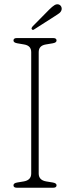

<svg xmlns="http://www.w3.org/2000/svg" viewBox="-20 -878 328 898"><path d="M161 -66.5Q161 -35.5 196 -29.5L226.5 -24.5Q244.5 -21.5 244.5 -11.5Q244.5 0 229 0H58.5Q43 0 43 -11.5Q43 -21.5 61 -24.5L91 -29.5Q126 -35.5 126 -66.5V-634Q126 -664.5 93 -670L61 -675.5Q43 -678.5 43 -688.5Q43 -700 58.5 -700H229Q244.5 -700 244.5 -688.5Q244.5 -678.5 226.5 -675.5L194 -670Q161 -664.5 161 -634ZM210.5 -833.5Q224.5 -847.5 234.8 -853.8Q245 -860 255 -857Q263 -854 266.5 -846.5Q270 -839 267.5 -830.5Q264.5 -821.5 256.2 -815.5Q248 -809.5 237.5 -803L139 -740Q133 -736 129 -741Q126.5 -744 128 -747.5Q129.5 -751 132 -754Z"/></svg>

Font: Fraunces 72pt SuperSoft Thin
Style: Regular
Weight: 100
Version: Version 1.000;[b76b70a41]